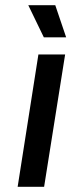

<svg xmlns="http://www.w3.org/2000/svg" viewBox="-20 -720 275 740"><path d="M235 -576 193 -700H89L149 -576ZM48 0H150L231 -510H128Z"/></svg>

Font: Arthouse Owned Medium
Style: Italic
Weight: 500
Italic angle: -10°
Designer: Jeremy Tribby
Foundry: Tribby Type
Version: Version 1.000;PS 001.000;hotconv 1.0.88;makeotf.lib2.5.64775